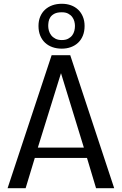

<svg xmlns="http://www.w3.org/2000/svg" viewBox="-20 -993 643 1013"><path d="M163.6 -159.7 115.2 0H20L252.4 -701.7H350.6L582.5 0H486.8L439 -159.7ZM179.7 -214.4H422.4L301.8 -606.9ZM306.2 -736.3Q278.8 -736.3 256.3 -744.4Q233.9 -752.4 217.5 -767.8Q201.2 -783.2 192.1 -805.4Q183.1 -827.6 183.1 -856Q183.1 -883.3 192.1 -905Q201.2 -926.8 217.5 -941.9Q233.9 -957 256.3 -965.1Q278.8 -973.1 306.2 -973.1Q332.5 -973.1 354.5 -965.1Q376.5 -957 392.3 -941.9Q408.2 -926.8 417.2 -905Q426.3 -883.3 426.3 -856Q426.3 -827.1 417.2 -804.9Q408.2 -782.7 392.1 -767.6Q376 -752.4 354 -744.4Q332 -736.3 306.2 -736.3ZM306.2 -781.7Q326.2 -781.7 339.6 -788.8Q353 -795.9 361.1 -806.6Q369.1 -817.4 372.3 -830.6Q375.5 -843.8 375.5 -856Q375.5 -867.2 372.3 -879.9Q369.1 -892.6 361.1 -903.3Q353 -914.1 339.8 -921.1Q326.7 -928.2 306.2 -928.2Q281.7 -928.2 267.3 -920.7Q252.9 -913.1 245.6 -902.1Q238.3 -891.1 236.3 -878.4Q234.4 -865.7 234.4 -856Q234.4 -844.2 238 -831.1Q241.7 -817.9 250.2 -806.9Q258.8 -795.9 272.5 -788.8Q286.1 -781.7 306.2 -781.7Z"/></svg>

Font: Mako
Style: Regular
Weight: 400
Designer: vernon adams
Foundry: vernon adams
Version: Version 1.000